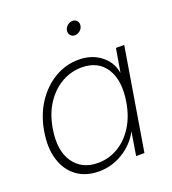

<svg xmlns="http://www.w3.org/2000/svg" viewBox="-131 -806 815 912"><g transform="rotate(-20 276.5 -349.5)"><path d="M214.8 8.3Q148.9 8.3 103.5 -24.7Q58.1 -57.6 39.1 -117.7Q20 -177.7 33.2 -257.8Q46.4 -337.9 85.7 -397.7Q125 -457.5 181.4 -490.7Q237.8 -523.9 302.7 -523.9Q368.7 -523.9 414.3 -488.3Q460 -452.6 468.8 -397H469.2L489.3 -515.6H531.2L445.8 0H403.8L422.9 -117.2H422.4Q393.1 -61.5 336.7 -26.6Q280.3 8.3 214.8 8.3ZM223.1 -31.2Q278.8 -31.2 325.7 -59.1Q372.6 -86.9 404.5 -137.7Q436.5 -188.5 447.8 -257.8Q464.8 -361.8 425.8 -423.1Q386.7 -484.4 303.2 -484.4Q250 -484.4 202.4 -457.3Q154.8 -430.2 121.3 -379.4Q87.9 -328.6 76.2 -257.8Q58.6 -151.4 100.6 -91.3Q142.6 -31.2 223.1 -31.2ZM327.1 -638.7Q313 -638.7 304.9 -648.7Q296.9 -658.7 298.8 -672.9Q301.3 -687 313 -697Q324.7 -707 338.9 -707Q353 -707 361.3 -697Q369.6 -687 367.2 -672.9Q365.2 -658.7 353.3 -648.7Q341.3 -638.7 327.1 -638.7Z"/></g></svg>

Font: Inter Display ExtraLight
Style: Italic
Weight: 200
Italic angle: -9.39999°
Designer: Rasmus Andersson
Foundry: rsms
Version: Version 4.000;git-a52131595